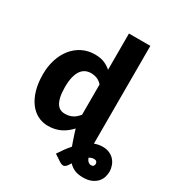

<svg xmlns="http://www.w3.org/2000/svg" viewBox="-213 -887 1120 1205"><g transform="rotate(30 347.5 -284.5)"><path d="M522 -58V-40Q536.5 -45.5 550.8 -48.2Q565 -51 580.5 -51Q609.5 -51 630.8 -41.2Q652 -31.5 666 -15.5Q680 0.5 687.2 20.5Q694.5 40.5 695 61Q695.5 80.5 689.5 101.5Q683.5 122.5 668.5 139.5Q653.5 156.5 628.8 167.5Q604 178.5 567 178.5Q531.5 178.5 506.8 167.8Q482 157 463 137L450 157Q439 172.5 427 175.2Q415 178 394.5 165L347 133.5Q362.5 109.5 378.5 87.5Q394.5 65.5 412 45.5Q404.5 25.5 397.2 3.2Q390 -19 382 -43L375.5 -65.5Q360.5 -49 343.5 -35.5Q326.5 -22 306.8 -12.2Q287 -2.5 264.2 2.8Q241.5 8 215 8Q174.5 8 140 -10Q105.5 -28 80.5 -62Q55.5 -96 41.2 -145.2Q27 -194.5 27 -257.5Q27 -315.5 43 -365.2Q59 -415 88.2 -451.2Q117.5 -487.5 158.5 -508Q199.5 -528.5 249 -528.5Q289.5 -528.5 317 -517Q344.5 -505.5 367 -486V-748.5H522ZM367 -379.5Q349.5 -399 329 -406.8Q308.5 -414.5 286 -414.5Q264.5 -414.5 246.5 -406Q228.5 -397.5 215.2 -378.8Q202 -360 194.5 -330Q187 -300 187 -257.5Q187 -216.5 193 -188.5Q199 -160.5 209.8 -143.2Q220.5 -126 235.5 -118.5Q250.5 -111 269 -111Q286 -111 299.8 -114.2Q313.5 -117.5 325 -123.5Q336.5 -129.5 346.8 -138.8Q357 -148 367 -160ZM574 86.5Q584.5 86.5 590.2 80.5Q596 74.5 596 64.5Q596 55.5 590 49Q584 42.5 571 42.5Q554 42.5 536.5 53.5Q544 71.5 553.5 79Q563 86.5 574 86.5Z"/></g></svg>

Font: Lato ExtraBold
Style: Regular
Weight: 800
Designer: Lukasz Dziedzic with Adam Twardoch and Botio Nikoltchev
Foundry: tyPoland Lukasz Dziedzic
Version: Version 2.015; 2015-08-06; http://www.latofonts.com/